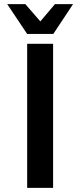

<svg xmlns="http://www.w3.org/2000/svg" viewBox="-20 -913 390 933"><path d="M112 -700H238V0H112ZM15 -893H103L176 -809L247 -893H335L239 -748H112Z"/></svg>

Font: Krub SemiBold
Style: Regular
Weight: 600
Version: Version 1.000; ttfautohint (v1.6)